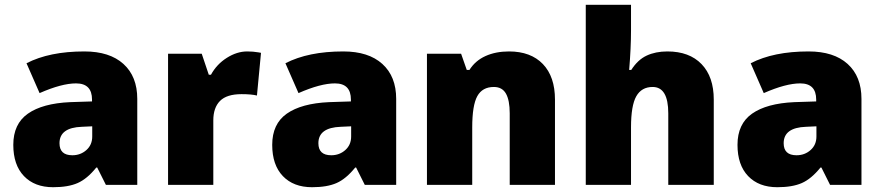

<svg xmlns="http://www.w3.org/2000/svg" viewBox="-20 -780 3718 810"><path d="M426.8 0 390.1 -73.2H386.2Q347.7 -25.4 307.6 -7.8Q267.6 9.8 204.1 9.8Q126 9.8 81.1 -37.1Q36.1 -84 36.1 -168.9Q36.1 -257.3 97.7 -300.5Q159.2 -343.8 275.9 -349.1L368.2 -352.1V-359.9Q368.2 -428.2 300.8 -428.2Q240.2 -428.2 147 -387.2L91.8 -513.2Q188.5 -563 335.9 -563Q442.4 -563 500.7 -510.3Q559.1 -457.5 559.1 -362.8V0ZM285.2 -125Q319.8 -125 344.5 -147Q369.1 -168.9 369.1 -204.1V-247.1L325.2 -245.1Q231 -241.7 231 -175.8Q231 -125 285.2 -125Z M1022.9 -563Q1047.9 -563 1070.3 -559.1L1081.1 -557.1L1064 -377Q1040.5 -382.8 999 -382.8Q936.5 -382.8 908.2 -354.2Q879.9 -325.7 879.9 -272V0H689V-553.2H831.1L860.8 -464.8H870.1Q894 -508.8 936.8 -535.9Q979.5 -563 1022.9 -563Z M1519 0 1482.4 -73.2H1478.5Q1439.9 -25.4 1399.9 -7.8Q1359.9 9.8 1296.4 9.8Q1218.3 9.8 1173.3 -37.1Q1128.4 -84 1128.4 -168.9Q1128.4 -257.3 1189.9 -300.5Q1251.5 -343.8 1368.2 -349.1L1460.4 -352.1V-359.9Q1460.4 -428.2 1393.1 -428.2Q1332.5 -428.2 1239.3 -387.2L1184.1 -513.2Q1280.8 -563 1428.2 -563Q1534.7 -563 1593 -510.3Q1651.4 -457.5 1651.4 -362.8V0ZM1377.4 -125Q1412.1 -125 1436.8 -147Q1461.4 -168.9 1461.4 -204.1V-247.1L1417.5 -245.1Q1323.2 -241.7 1323.2 -175.8Q1323.2 -125 1377.4 -125Z M2130.4 0V-301.8Q2130.4 -356.9 2114.5 -385Q2098.6 -413.1 2063.5 -413.1Q2015.1 -413.1 1993.7 -374.5Q1972.2 -335.9 1972.2 -242.2V0H1781.2V-553.2H1925.3L1949.2 -484.9H1960.4Q1984.9 -523.9 2028.1 -543.5Q2071.3 -563 2127.4 -563Q2219.2 -563 2270.3 -509.8Q2321.3 -456.5 2321.3 -359.9V0Z M2799.3 0V-301.8Q2799.3 -413.1 2733.4 -413.1Q2686.5 -413.1 2664.3 -373.8Q2642.1 -334.5 2642.1 -243.2V0H2451.2V-759.8H2642.1V-651.9Q2642.1 -578.6 2634.3 -484.9H2643.1Q2670.4 -527.8 2708 -545.4Q2745.6 -563 2795.4 -563Q2888.2 -563 2939.7 -509.5Q2991.2 -456.1 2991.2 -359.9V0Z M3481.9 0 3445.3 -73.2H3441.4Q3402.8 -25.4 3362.8 -7.8Q3322.8 9.8 3259.3 9.8Q3181.2 9.8 3136.2 -37.1Q3091.3 -84 3091.3 -168.9Q3091.3 -257.3 3152.8 -300.5Q3214.4 -343.8 3331.1 -349.1L3423.3 -352.1V-359.9Q3423.3 -428.2 3356 -428.2Q3295.4 -428.2 3202.1 -387.2L3147 -513.2Q3243.7 -563 3391.1 -563Q3497.6 -563 3555.9 -510.3Q3614.3 -457.5 3614.3 -362.8V0ZM3340.3 -125Q3375 -125 3399.7 -147Q3424.3 -168.9 3424.3 -204.1V-247.1L3380.4 -245.1Q3286.1 -241.7 3286.1 -175.8Q3286.1 -125 3340.3 -125Z"/></svg>

Font: OpenSans-ExtraBold
Style: Regular
Weight: 800
Foundry: Ascender Corporation
Version: Version 1.10